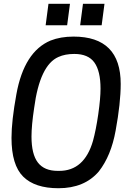

<svg xmlns="http://www.w3.org/2000/svg" viewBox="-20 -986 697 1018"><path d="M534 -852ZM336 -852H222L237 -966H351ZM519 -852H405L420 -966H534ZM290 12Q165 12 103 -49.5Q41 -111 41 -255Q41 -345 67 -487Q108 -712 248 -771Q301 -792 370 -792Q620 -792 620 -541Q620 -440 593 -293Q569 -160 504 -77Q428 12 290 12ZM294 -80Q427 -80 473 -239Q489 -297 501 -380.5Q513 -464 513 -516Q513 -609 480.5 -654.5Q448 -700 374 -700Q325 -700 290 -684Q191 -641 161 -413Q147 -321 147 -262Q147 -168 181 -124Q215 -80 286 -80Z"/></svg>

Font: Tanohe Sans Medium
Style: Italic
Weight: 500
Designer: Village Type and Design LLC & Cristiano Sobral
Foundry: Cooper Hewitt Smithsonian Design Museum
Version: Version 1.00;September 29, 2021;FontCreator 13.0.0.2655 64-b